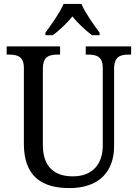

<svg xmlns="http://www.w3.org/2000/svg" viewBox="-20 -951 704 981"><path d="M212 -784V-771H250C284 -797 322 -832 350 -867C378 -832 416 -797 450 -771H489V-784C460 -822 415 -886 396 -931H305C286 -886 240 -822 212 -784ZM335 10C484 10 563 -72 563 -205V-600C563 -663 596 -672 638 -672H650V-714H418V-672H430C472 -672 505 -663 505 -604V-207C505 -116 456 -50 352 -50C263 -50 199 -94 199 -210V-600C199 -663 232 -672 275 -672H287V-714H14V-672H26C68 -672 102 -663 102 -604V-216C102 -53 190 10 335 10Z"/></svg>

Font: Noto Serif Thai SemiCondensed
Style: Regular
Weight: 400
Width: 4
Designer: Monotype Design Team
Foundry: Monotype Imaging Inc.
Version: Version 2.002